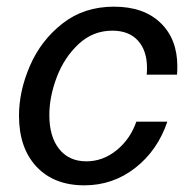

<svg xmlns="http://www.w3.org/2000/svg" viewBox="-20 -542 574 576"><path d="M512 -343Q512 -327 511 -318H420Q421 -325 421 -338Q421 -390 394 -420Q367 -450 317 -450Q259 -450 216 -410Q173 -370 150.5 -311Q128 -252 128 -197Q128 -132 157.5 -95Q187 -58 239 -58Q289 -58 330 -91.5Q371 -125 389 -177H482Q453 -91 386 -38.5Q319 14 233 14Q142 14 89.5 -42Q37 -98 37 -195Q37 -269 70 -345Q103 -421 167.5 -471.5Q232 -522 322 -522Q411 -522 461.5 -473.5Q512 -425 512 -343Z"/></svg>

Font: CST
Style: Italic
Weight: 400
Italic angle: -14°
Version: Version 1.00